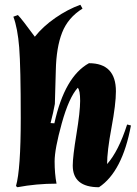

<svg xmlns="http://www.w3.org/2000/svg" viewBox="-20 -770 574 805"><path d="M466 -387Q466 -334 447.5 -235Q429 -136 429 -82Q477 -136 513 -248L529 -244Q493 -50 395 15Q285 15 285 -76Q285 -113 300.5 -207.5Q316 -302 316 -347Q316 -392 306 -402Q269 -361 239 -253Q209 -145 209 -93.5Q209 -42 217 0Q132 0 53 15L47 10Q67 -59 67 -274.5Q67 -490 60.5 -571Q54 -652 36 -700L55 -707Q71 -691 126 -616Q160 -659 212 -695Q264 -731 317 -750L326 -734Q265 -696 240.5 -633.5Q216 -571 214 -475L210 -334Q204 -300 192 -254L208 -253Q251 -449 353 -505Q466 -505 466 -387Z"/></svg>

Font: Almendra
Style: Bold Italic
Weight: 700
Italic angle: -12°
Designer: Ana Sanfelippo
Foundry: Ana Sanfelippo
Version: Version 1.004